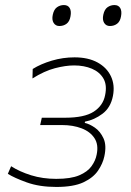

<svg xmlns="http://www.w3.org/2000/svg" viewBox="-20 -731 520 760"><path d="M203 9Q136 9 86 -9Q36 -27 11 -43L24 -73Q57.5 -51.5 103.2 -37.2Q149 -23 202.5 -23Q260.5 -23 293.5 -37Q326.5 -51 342.2 -73Q358 -95 362.5 -118.5Q371 -158 354 -184Q337 -210 303 -223Q269 -236 225.5 -236H139L145.5 -265H237.5Q314 -265 351 -289Q388 -313 396 -354Q404.5 -394 389.5 -420Q374.5 -446 343.8 -459Q313 -472 273.5 -472Q239.5 -472 197.5 -461Q155.5 -450 108.5 -420.5L109.5 -458Q141.5 -478 185.2 -491Q229 -504 275 -504Q329 -504 366 -483.8Q403 -463.5 419.2 -428.8Q435.5 -394 427 -351Q418 -305 385.8 -280.8Q353.5 -256.5 316.5 -249.5L315.5 -244.5Q334 -240.5 355.5 -225.8Q377 -211 389.8 -183.2Q402.5 -155.5 393 -112Q387 -83.5 368 -55.5Q349 -27.5 310 -9.2Q271 9 203 9ZM415 -628Q400 -628 392.2 -640.5Q384.5 -653 389 -673Q393.5 -694 405.8 -702.5Q418 -711 433 -711Q449 -711 456 -699Q463 -687 459 -666Q455.5 -646 443.5 -637Q431.5 -628 415 -628ZM215 -628Q200 -628 192.2 -640.5Q184.5 -653 189 -673Q193.5 -694 205.8 -702.5Q218 -711 233 -711Q249 -711 256 -699Q263 -687 259 -666Q255.5 -646 243.5 -637Q231.5 -628 215 -628Z"/></svg>

Font: Commissioner Thin
Style: Italic
Weight: 100
Italic angle: -12°
Designer: Kostas Bartsokas
Foundry: Kostas Bartsokas
Version: Version 1.000; ttfautohint (v1.8.3)